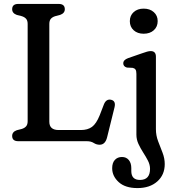

<svg xmlns="http://www.w3.org/2000/svg" viewBox="-20 -720 892 979"><path d="M286.5 -644 261.5 -637.5Q247 -633 239.2 -624Q231.5 -615 231.5 -598V-99.5Q231.5 -57 279 -57H392.5Q427 -57 449 -73Q471 -89 488.5 -132.5L510.5 -189.5Q522 -216 545.5 -211.5Q572 -206 564 -173L526 -19.5Q516.5 18 488 18Q472 18 458 9Q444 0 423 0H73.5Q42 0 42 -27Q42 -47.5 65.5 -56L91 -62.5Q105.5 -67 113.2 -76Q121 -85 121 -102V-598Q121 -615 113.2 -624Q105.5 -633 91 -637.5L65.5 -644Q42 -652.5 42 -673Q42 -700 73.5 -700H279Q310.5 -700 310.5 -673Q310.5 -652.5 286.5 -644ZM712.5 -548Q681 -548 661.5 -565.8Q642 -583.5 642 -612Q642 -640.5 661.5 -658.2Q681 -676 712.5 -676Q744.5 -676 764.2 -658.2Q784 -640.5 784 -612.5Q784 -583.5 764.2 -565.8Q744.5 -548 712.5 -548ZM775 -61.5Q775 -29.5 786.2 0Q797.5 29.5 808.8 58.5Q820 87.5 820 116.5Q820 171.5 782 205.2Q744 239 681 239Q618.5 239 585.2 208.5Q552 178 552 138Q552 110 565.8 95.2Q579.5 80.5 602 80.5Q624 80.5 636.8 96Q649.5 111.5 649.5 137V152Q649.5 198 694.5 197.5Q745 197 745 141Q745 120 734.5 99.5Q724 79 710.2 57.8Q696.5 36.5 686 14Q675.5 -8.5 675.5 -33.5V-343.5Q675.5 -359 670.8 -365.5Q666 -372 656.5 -374L627 -375.5Q608.5 -381 608.5 -397Q608.5 -414.5 633 -423.5L703.5 -448Q719 -453.5 729.5 -456.5Q740 -459.5 748.5 -459.5Q775 -459.5 775 -431Z"/></svg>

Font: Fraunces 72pt SuperSoft
Style: Regular
Weight: 400
Version: Version 1.000;[b76b70a41]